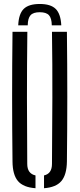

<svg xmlns="http://www.w3.org/2000/svg" viewBox="-20 -964 410 990"><path d="M44.5 -131.5Q40.5 -465.5 44.5 -800H121Q119 -633 119 -459.5Q119 -286 120.5 -119Q120.5 -68.5 163 -59.5V6.5Q100 2 72.5 -30.5Q45 -63 44.5 -131.5ZM207 6.5V-59.5Q248 -68.5 248 -119Q249.5 -286 250 -459.5Q250.5 -633 248 -800H325Q329 -465.5 325 -131.5Q324 -63 296.5 -30.5Q269 2 207 6.5ZM185 -943.5Q128 -943.5 102.2 -918Q76.5 -892.5 74 -833.5H123Q123.5 -870 137.5 -885.5Q151.5 -901 185 -901Q218.5 -901 232.5 -885.5Q246.5 -870 247 -833.5H296Q293 -892.5 267.2 -918Q241.5 -943.5 185 -943.5Z"/></svg>

Font: Big Shoulders Stencil Display Medium
Style: Regular
Weight: 500
Designer: Patric King
Foundry: XO Type Co
Version: Version 1.000